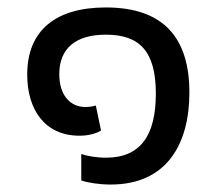

<svg xmlns="http://www.w3.org/2000/svg" viewBox="-20 -485 585 515"><path d="M277 10C426 10 488 -97 488 -237C488 -380 422 -465 264 -465C130 -465 53 -404 53 -285C53 -190 101 -121 193 -121C216 -121 237 -126 251 -135L237 -202C228 -199 216 -198 209 -198C168 -198 139 -230 139 -286C139 -356 184 -392 264 -392C354 -392 398 -348 398 -234C398 -123 358 -62 264 -62C238 -62 211 -67 198 -72V-1C215 5 246 10 277 10Z"/></svg>

Font: Noto Sans Thai
Style: Regular
Weight: 400
Designer: Monotype Design Team
Foundry: Monotype Imaging Inc.
Version: Version 1.901